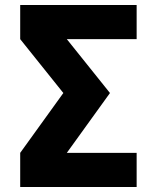

<svg xmlns="http://www.w3.org/2000/svg" viewBox="-20 -750 629 770"><path d="M421 -377 248 -137H528V0H61V-137L234 -377L61 -593V-730H528V-593H248Z"/></svg>

Font: M PLUS 1p ExtraBold
Style: Regular
Weight: 800
Version: Version 1.062